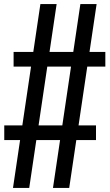

<svg xmlns="http://www.w3.org/2000/svg" viewBox="-20 -838 540 946"><path d="M44 88 79 -148H1V-220H90L133 -510H47V-582H144L179 -818H259L224 -582H341L376 -818H456L421 -582H499V-510H410L367 -220H453V-148H356L321 88H241L276 -148H159L124 88ZM170 -220H287L330 -510H213Z"/></svg>

Font: Iosevka SS08
Style: Regular
Weight: 400
Monospace: yes
Designer: Belleve Invis
Foundry: Belleve Invis
Version: 2.1.0; ttfautohint (v1.8.2)